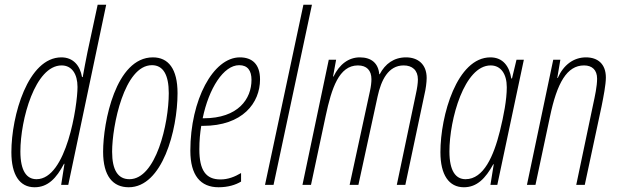

<svg xmlns="http://www.w3.org/2000/svg" viewBox="-20 -780 2606 810"><path d="M126 10C182 10 218 -28 250 -89H252L238 0H268L428 -760H392L349 -560C342 -526 335 -488 329 -455H326C318 -503 289 -538 239 -538C98 -538 28 -292 28 -138C28 -42 63 10 126 10ZM134 -24C93 -24 66 -58 66 -141C66 -275 128 -504 240 -504C283 -504 307 -468 307 -413C307 -336 261 -24 134 -24Z M523 10C665 10 729 -231 729 -387C729 -490 690 -538 625 -538C468 -538 415 -264 415 -140C415 -36 457 10 523 10ZM526 -24C478 -24 453 -62 453 -140C453 -249 504 -505 621 -505C668 -505 692 -465 692 -387C692 -258 638 -24 526 -24Z M902 10C942 10 974 0 997 -14V-50C970 -34 942 -23 910 -23C848 -23 821 -62 821 -150C821 -187 824 -219 829 -249H836C1004 -249 1077 -346 1077 -445C1077 -510 1043 -538 992 -538C879 -538 783 -358 783 -144C783 -40 826 10 902 10ZM839 -281H835C861 -407 923 -505 989 -505C1025 -505 1041 -482 1041 -443C1041 -363 985 -281 839 -281Z M1098 0H1134L1296 -760H1260Z M1256 0H1292L1354 -291C1379 -408 1410 -504 1490 -504C1527 -504 1547 -483 1547 -446C1547 -433 1545 -415 1541 -397L1455 0H1492L1573 -373C1588 -442 1618 -504 1683 -504C1719 -504 1743 -484 1743 -445C1743 -429 1740 -408 1734 -381L1654 0H1690L1771 -383C1776 -403 1780 -433 1780 -451C1780 -510 1742 -538 1693 -538C1642 -538 1605 -511 1582 -467H1580C1576 -513 1547 -538 1498 -538C1451 -538 1412 -509 1387 -457H1385L1398 -528H1367Z M1937 10C1992 10 2028 -27 2061 -87H2063L2049 0H2078L2190 -528H2159L2140 -449H2137C2129 -500 2102 -538 2049 -538C1908 -538 1838 -293 1838 -138C1838 -42 1874 10 1937 10ZM1944 -24C1903 -24 1876 -58 1876 -141C1876 -277 1939 -504 2050 -504C2093 -504 2118 -468 2118 -412C2118 -359 2105 -292 2089 -227C2063 -123 2021 -24 1944 -24Z M2203 0H2239L2300 -287C2330 -431 2372 -504 2444 -504C2478 -504 2499 -485 2499 -448C2499 -416 2490 -375 2482 -338L2411 0H2447L2518 -332C2526 -372 2536 -423 2536 -453C2536 -510 2502 -538 2452 -538C2400 -538 2357 -506 2333 -451H2331L2344 -528H2314Z"/></svg>

Font: Noto Sans ExtraCondensed ExtraLight
Style: Italic
Weight: 200
Width: 2
Italic angle: -12°
Designer: Monotype Design Team
Foundry: Monotype Imaging Inc.
Version: Version 2.013